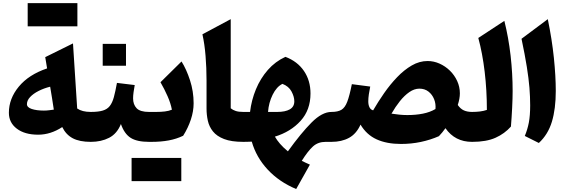

<svg xmlns="http://www.w3.org/2000/svg" viewBox="-20 -928 3720 1256"><path d="M288.1 -480.5 275.9 -554.2 457.5 -644 484.9 -218.3Q517.1 -195.8 573.7 -195.8H574.2V0H573.7Q500.5 0 456.1 -23.4Q411.6 -46.9 387.2 -96.7Q311 -46.9 229.5 -46.9Q142.1 -46.9 90.1 -86.2Q38.1 -125.5 38.1 -190.4Q38.1 -282.7 103 -361.3Q168 -439.9 288.1 -480.5ZM308.1 -360.8Q267.1 -350.6 232.4 -333Q197.8 -315.4 177 -293.2Q156.2 -271 156.2 -246.6Q156.2 -225.6 187.7 -215.1Q219.2 -204.6 267.1 -204.6Q284.2 -204.6 301.3 -206.8Q318.4 -209 332 -210.9Q325.7 -252.9 320.1 -288.1Q314.5 -323.2 308.1 -360.8ZM161.1 -755.9V-907.7H486.3V-755.9Z M651.9 -641.1H804.2V-498H651.9ZM574.2 0Q563.5 0 558.1 -8.1Q552.7 -16.1 552.7 -38.6V-157.2Q552.7 -179.7 558.1 -187.7Q563.5 -195.8 574.2 -195.8Q623 -195.8 652.3 -204.6Q681.6 -213.4 698.2 -234.6Q714.8 -255.9 724.9 -292.7Q734.9 -329.6 745.1 -385.7L861.3 -371.6Q856.9 -347.7 853.8 -325.4Q850.6 -303.2 850.6 -284.7Q850.6 -244.6 873.5 -220.2Q896.5 -195.8 955.1 -195.8H955.6V0H955.1Q875.5 0 834.2 -26.6Q793 -53.2 771 -116.7Q745.6 -53.2 693.8 -26.6Q642.1 0 574.2 0Z M840.8 256.8V105H1166V256.8ZM955.6 0Q944.8 0 939.5 -8.1Q934.1 -16.1 934.1 -38.6V-157.2Q934.1 -179.7 939.5 -187.7Q944.8 -195.8 955.6 -195.8H1002Q1033.2 -195.8 1059.1 -199Q1085 -202.1 1104.5 -210.4Q1096.7 -252.4 1075.9 -299.3Q1055.2 -346.2 1029.8 -390.1L1167.5 -525.9Q1199.2 -475.6 1222.9 -403.1Q1246.6 -330.6 1246.6 -252.4Q1246.6 -200.2 1228.5 -145.8Q1210.4 -91.3 1178.2 -40Q1134.8 -19 1084 -9.5Q1033.2 0 971.7 0Z M1489.3 -802.7V-219.7Q1503.4 -208 1522.5 -201.9Q1541.5 -195.8 1571.3 -195.8H1571.8V0H1571.3Q1493.2 0 1445.6 -18.6Q1397.9 -37.1 1373 -68.4Q1348.1 -99.6 1339.6 -138.4Q1331.1 -177.2 1331.1 -217.3V-401.4Q1331.1 -483.9 1324.7 -562Q1318.4 -640.1 1304.2 -703.6Z M1847.2 -556.2Q1925.8 -526.4 1968.5 -463.6Q2011.2 -400.9 2011.2 -316.4Q2011.2 -209 1946.5 -137.5Q1881.8 -65.9 1778.3 -34.2Q1791 -11.7 1811.8 12.5Q1832.5 36.6 1863.3 62Q1948.7 -56.6 2017.8 -126.2Q2086.9 -195.8 2148.4 -195.8H2148.9V0H2109.9Q2060.5 0 2027.3 30Q1994.1 60.1 1954.1 124Q1963.9 128.9 1979 136.2Q1994.1 143.6 2007.3 148.9L1917.5 308.6Q1805.7 261.7 1730.7 180.9Q1655.8 100.1 1627 -1.5Q1613.3 -1 1599.6 -0.5Q1585.9 0 1571.8 0Q1561 0 1555.7 -8.1Q1550.3 -16.1 1550.3 -38.6V-157.2Q1550.3 -179.7 1555.7 -187.7Q1561 -195.8 1571.8 -195.8H1615.7Q1625 -273.4 1654.3 -344.2Q1683.6 -415 1732.2 -470.5Q1780.8 -525.9 1847.2 -556.2ZM1827.6 -379.4Q1789.1 -360.4 1763.4 -308.1Q1737.8 -255.9 1733.4 -195.8H1793.5Q1846.2 -195.8 1875.7 -212.6Q1905.3 -229.5 1905.3 -265.1Q1905.3 -295.4 1887 -329.6Q1868.7 -363.8 1827.6 -379.4Z M2777.3 -528.8Q2817.4 -528.8 2855.2 -512Q2893.1 -495.1 2923.1 -465.8Q2953.1 -436.5 2970.7 -398.2Q2988.3 -359.9 2988.3 -317.4Q2988.3 -283.2 2974.6 -241.2Q2992.2 -215.8 3014.6 -205.8Q3037.1 -195.8 3067.9 -195.8H3068.4V0H3067.9Q2956.1 0 2894 -89.4Q2883.8 -74.7 2873 -61.8Q2862.3 -48.8 2851.1 -37.1Q2795.4 -12.7 2732.9 0.5Q2670.4 13.7 2603 13.7Q2509.8 13.7 2443.8 -16.4Q2377.9 -46.4 2338.4 -112.8Q2311.5 -52.7 2263.4 -26.4Q2215.3 0 2148.9 0Q2138.2 0 2132.8 -8.1Q2127.4 -16.1 2127.4 -38.6V-157.2Q2127.4 -179.7 2132.8 -187.7Q2138.2 -195.8 2148.9 -195.8Q2189.9 -195.8 2213.4 -209.7Q2236.8 -223.6 2251.7 -262.7Q2266.6 -301.8 2281.7 -377.4L2401.9 -361.8Q2396.5 -336.4 2392.8 -310.8Q2389.2 -285.2 2389.2 -265.1Q2389.2 -241.7 2397 -226.1Q2404.8 -210.4 2420.9 -206.1Q2453.1 -261.7 2492.7 -318.6Q2532.2 -375.5 2577.9 -423.1Q2623.5 -470.7 2673.6 -499.8Q2723.6 -528.8 2777.3 -528.8ZM2723.6 -348.1Q2690.4 -348.1 2658 -325.7Q2625.5 -303.2 2595.9 -266.1Q2566.4 -229 2541 -184.6Q2565.4 -180.7 2592.3 -178Q2619.1 -175.3 2644.5 -175.3Q2700.2 -175.3 2746.6 -184.6Q2793 -193.8 2828.6 -214.8Q2832 -248.5 2819.8 -279.1Q2807.6 -309.6 2783 -328.9Q2758.3 -348.1 2723.6 -348.1Z M3279.3 -791.5Q3306.6 -682.6 3320.1 -564.7Q3333.5 -446.8 3333.5 -332.5Q3333.5 -286.1 3330.3 -222.2Q3327.1 -158.2 3322.3 -100.1Q3281.2 -53.7 3221.7 -26.9Q3162.1 0 3068.4 0Q3057.6 0 3052.2 -8.1Q3046.9 -16.1 3046.9 -38.6V-157.2Q3046.9 -179.7 3052.2 -187.7Q3057.6 -195.8 3068.4 -195.8Q3094.2 -195.8 3119.1 -198.7Q3144 -201.7 3165 -209Q3165 -336.9 3150.6 -458.3Q3136.2 -579.6 3108.9 -679.7Z M3563.5 -802.7Q3590.8 -670.4 3603.3 -549.8Q3615.7 -429.2 3615.7 -333Q3615.7 -215.8 3590.3 -131.8Q3564.9 -47.9 3504.9 7.3L3413.1 -38.6Q3430.7 -80.6 3439.5 -126.2Q3448.2 -171.9 3448.2 -238.3Q3448.2 -294.4 3443.4 -354.2Q3438.5 -414.1 3426.3 -490.7Q3414.1 -567.4 3391.6 -674.3Z"/></svg>

Font: Pinar-DS3-FD ExtraBold
Style: Regular
Weight: 800
Designer: Amin Abedi
Version: Version 3.000